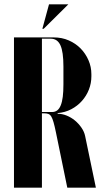

<svg xmlns="http://www.w3.org/2000/svg" viewBox="-20 -873 496 893"><path d="M45 -699V0H175V-346H184Q197 -346 205 -343Q213 -340 218.5 -331Q224 -322 229 -304.5Q234 -287 240 -258L293 0H426L376 -240Q372 -260 359 -279Q346 -298 328.5 -312.5Q311 -327 290 -335.5Q269 -344 248 -344V-347Q283 -350 311.5 -365Q340 -380 361 -403.5Q382 -427 393.5 -456.5Q405 -486 405 -518V-528Q405 -562 391.5 -593Q378 -624 355 -647.5Q332 -671 300 -685Q268 -699 230 -699ZM275 -481Q275 -447 272 -423Q269 -399 262.5 -383Q256 -367 246 -359.5Q236 -352 222 -352H175V-693H216Q247 -693 261 -662.5Q275 -632 275 -564ZM183 -739 298 -853H208L177 -739Z"/></svg>

Font: Moniqa Black
Style: Regular
Weight: 900
Designer: Rajesh Rajput
Foundry: Rajesh Rajput
Version: Version 1.000